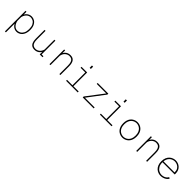

<svg xmlns="http://www.w3.org/2000/svg" viewBox="466 -2559 4617 4617"><g transform="rotate(45 2775.0 -250.0)"><path d="M127 200V-500H160V-429V200ZM329 11Q283.5 11 247.8 -7.2Q212 -25.5 187 -55.8Q162 -86 149 -123.5Q136 -161 136 -199L158 -205Q162 -172 174.8 -139.5Q187.5 -107 208.2 -80.5Q229 -54 257.8 -38Q286.5 -22 323 -22Q367.5 -22 408.2 -45.5Q449 -69 475 -119.5Q501 -170 501 -251Q501 -333.5 476 -383.2Q451 -433 411.2 -455.5Q371.5 -478 327 -478Q290.5 -478 261.5 -463.2Q232.5 -448.5 211 -423.8Q189.5 -399 176.2 -368.5Q163 -338 158 -307L136 -312Q136 -348.5 150 -383.8Q164 -419 190 -447.8Q216 -476.5 252.5 -493.8Q289 -511 334 -511Q382 -511 428 -484.2Q474 -457.5 504 -400Q534 -342.5 534 -251Q534 -182.5 515.8 -132.8Q497.5 -83 467.5 -51.2Q437.5 -19.5 401.2 -4.2Q365 11 329 11Z M940 12Q900.5 12 869.8 -0.2Q839 -12.5 818 -38.8Q797 -65 786.2 -107Q775.5 -149 775.5 -208V-500H808.5V-213Q808.5 -144.5 823 -102.2Q837.5 -60 867.5 -40.5Q897.5 -21 944 -21Q976 -21 1005.8 -34.2Q1035.5 -47.5 1059.2 -71.5Q1083 -95.5 1097.5 -127.8Q1112 -160 1113.5 -198H1137Q1137 -156.5 1123.8 -118.8Q1110.5 -81 1085.2 -51.5Q1060 -22 1023.5 -5Q987 12 940 12ZM1110 0V-90.5V-500H1143V-17L1128 -32H1205V0Z M1442 0V-500H1475V-402V0ZM1779 0V-287Q1779 -355.5 1764.5 -397.8Q1750 -440 1720 -459.5Q1690 -479 1643.5 -479Q1611.5 -479 1581.8 -465.8Q1552 -452.5 1528.2 -428.5Q1504.5 -404.5 1490 -372.2Q1475.5 -340 1474 -302H1450.5Q1450.5 -343.5 1463.8 -381.2Q1477 -419 1502.2 -448.5Q1527.5 -478 1564 -495Q1600.5 -512 1647.5 -512Q1687.5 -512 1718 -499.8Q1748.5 -487.5 1769.5 -461.2Q1790.5 -435 1801.2 -393.2Q1812 -351.5 1812 -292V0Z M2007 0V-32H2191V-468H2032V-500H2224V-32H2403V0ZM2187 -700H2227V-622H2187Z M2573 0V-32L2905 -468H2581V-500H2944V-468L2614 -32H2946V0Z M3157 0V-32H3341V-468H3182V-500H3374V-32H3553V0ZM3337 -700H3377V-622H3337Z M3928 11Q3897.5 11 3865.8 2.2Q3834 -6.5 3804.2 -25.5Q3774.5 -44.5 3751 -75.2Q3727.5 -106 3713.8 -149.5Q3700 -193 3700 -251Q3700 -308.5 3713.8 -352Q3727.5 -395.5 3751 -426Q3774.5 -456.5 3804.2 -475.5Q3834 -494.5 3865.8 -503.2Q3897.5 -512 3928 -512Q3958.5 -512 3990.2 -503.2Q4022 -494.5 4051.8 -475.5Q4081.5 -456.5 4105 -426Q4128.5 -395.5 4142.2 -352Q4156 -308.5 4156 -251Q4156 -193 4142.2 -149.5Q4128.5 -106 4105 -75.2Q4081.5 -44.5 4051.8 -25.5Q4022 -6.5 3990.2 2.2Q3958.5 11 3928 11ZM3928 -22Q3957 -22 3990.2 -32.8Q4023.5 -43.5 4053.2 -69.2Q4083 -95 4102 -139.5Q4121 -184 4121 -251Q4121 -317 4102 -361Q4083 -405 4053.2 -431Q4023.5 -457 3990.2 -468Q3957 -479 3928 -479Q3899 -479 3865.8 -468Q3832.5 -457 3802.8 -431Q3773 -405 3754 -361Q3735 -317 3735 -251Q3735 -184 3754 -139.5Q3773 -95 3802.8 -69.2Q3832.5 -43.5 3865.8 -32.8Q3899 -22 3928 -22Z M4392 0V-500H4425V-402V0ZM4729 0V-287Q4729 -355.5 4714.5 -397.8Q4700 -440 4670 -459.5Q4640 -479 4593.5 -479Q4561.5 -479 4531.8 -465.8Q4502 -452.5 4478.2 -428.5Q4454.5 -404.5 4440 -372.2Q4425.5 -340 4424 -302H4400.5Q4400.5 -343.5 4413.8 -381.2Q4427 -419 4452.2 -448.5Q4477.5 -478 4514 -495Q4550.5 -512 4597.5 -512Q4637.5 -512 4668 -499.8Q4698.5 -487.5 4719.5 -461.2Q4740.5 -435 4751.2 -393.2Q4762 -351.5 4762 -292V0Z M5225.5 11Q5187 11 5146.5 -3.2Q5106 -17.5 5071.5 -48.5Q5037 -79.5 5015.8 -129.5Q4994.5 -179.5 4994.5 -251Q4994.5 -322.5 5016.5 -372.5Q5038.5 -422.5 5073.5 -453.2Q5108.5 -484 5149.2 -498Q5190 -512 5227.5 -512Q5269 -512 5308.5 -497.5Q5348 -483 5379.5 -454.8Q5411 -426.5 5429.5 -384.2Q5448 -342 5448 -286.5Q5448 -280 5447.8 -270.2Q5447.5 -260.5 5446.5 -254H5019V-286H5409.5Q5409.5 -290.5 5409.5 -292.2Q5409.5 -294 5409.5 -298.5Q5409.5 -358.5 5383 -398.8Q5356.5 -439 5314.5 -459Q5272.5 -479 5226.5 -479Q5194.5 -479 5160.2 -466.5Q5126 -454 5096.5 -427Q5067 -400 5048.8 -356.5Q5030.5 -313 5030.5 -251Q5030.5 -173.5 5060.2 -122.8Q5090 -72 5135 -47Q5180 -22 5225.5 -22Q5272 -22 5307.5 -36Q5343 -50 5366 -71.5Q5389 -93 5397 -116L5431.5 -97Q5424 -79 5406.2 -60Q5388.5 -41 5361.8 -25Q5335 -9 5300.8 1Q5266.5 11 5225.5 11Z"/></g></svg>

Font: Trispace Thin
Style: Regular
Weight: 100
Designer: Tyler Finck
Foundry: Etcetera Type Company
Version: Version 1.210